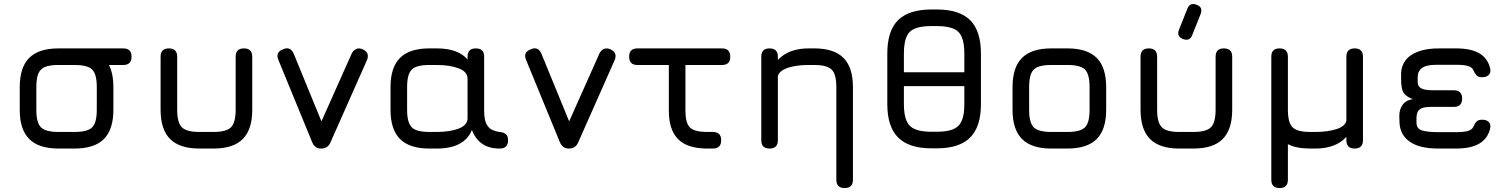

<svg xmlns="http://www.w3.org/2000/svg" viewBox="-20 -752 7635 972"><path d="M276 -423Q234 -423 234 -465Q234 -507 276 -507H604Q646 -507 646 -465Q646 -423 604 -423ZM276 0Q176.5 0 128.2 -48Q80 -96 80 -195V-311Q80 -411.5 128.2 -459.2Q176.5 -507 276 -507H358Q458 -507 506 -459Q554 -411 554 -311V-196Q554 -96.5 506 -48.2Q458 0 358 0ZM164 -195Q164 -130.5 187.5 -107.2Q211 -84 276 -84H358Q423.5 -84 446.8 -107.5Q470 -131 470 -196V-311Q470 -376.5 446.8 -399.8Q423.5 -423 358 -423H276Q232.5 -423 208.2 -413.2Q184 -403.5 174 -379.2Q164 -355 164 -311Z M793 -196V-465Q793 -507 835 -507Q877 -507 877 -465V-196Q877 -131 900.8 -107.5Q924.5 -84 989 -84H1061Q1125.5 -84 1149.2 -107.5Q1173 -131 1173 -196V-465Q1173 -507 1215 -507Q1257 -507 1257 -465V-196Q1257 -96.5 1209 -48.2Q1161 0 1061 0H989Q889.5 0 841.2 -48.2Q793 -96.5 793 -196Z M1653 -31Q1646.5 -15.5 1634.8 -7.8Q1623 0 1605 0Q1573.5 0 1560 -33L1390 -447Q1372.5 -487 1412 -502Q1449.5 -519.5 1467 -480L1626 -92H1587L1761 -482Q1769.5 -498.5 1784.2 -504.5Q1799 -510.5 1817 -502Q1854 -484.5 1837 -446Z M1957 -196V-311Q1957 -411 2005.2 -459Q2053.5 -507 2153 -507H2191Q2247.5 -507 2286 -492.2Q2324.5 -477.5 2347 -451V-465Q2347 -507 2389 -507Q2431 -507 2431 -465V-192Q2431 -149.5 2441.5 -127Q2452 -104.5 2470 -95.5Q2488 -86.5 2510 -84Q2529.5 -82 2540.8 -73Q2552 -64 2552 -42Q2552 0 2510 0Q2474 0 2446.8 -10.5Q2419.5 -21 2400.2 -42Q2381 -63 2369 -94Q2352.5 -50.5 2308.5 -25.2Q2264.5 0 2191 0H2153Q2053.5 0 2005.2 -48.2Q1957 -96.5 1957 -196ZM2041 -196Q2041 -131 2064.5 -107.5Q2088 -84 2153 -84H2191Q2257 -84 2302 -101Q2347 -118 2347 -154V-353Q2347 -389 2302 -406Q2257 -423 2191 -423H2153Q2088 -423 2064.5 -399.8Q2041 -376.5 2041 -311Z M2907 -31Q2900.5 -15.5 2888.8 -7.8Q2877 0 2859 0Q2827.5 0 2814 -33L2644 -447Q2626.5 -487 2666 -502Q2703.5 -519.5 2721 -480L2880 -92H2841L3015 -482Q3023.5 -498.5 3038.2 -504.5Q3053 -510.5 3071 -502Q3108 -484.5 3091 -446Z M3589 0Q3579.5 0 3571.8 0Q3564 0 3554 0Q3457.5 -1.5 3411.8 -48.5Q3366 -95.5 3366 -192V-465H3450V-192Q3450 -130 3472 -107.5Q3494 -85 3554 -84Q3561.5 -84 3570 -84Q3578.5 -84 3589 -84Q3608.5 -84 3619.8 -74Q3631 -64 3631 -42Q3631 0 3589 0ZM3207 -423Q3165 -423 3165 -465Q3165 -507 3207 -507H3635Q3677 -507 3677 -465Q3677 -423 3635 -423Z M4298 158Q4298 200 4256 200Q4214 200 4214 158V-311Q4214 -376.5 4190.2 -399.8Q4166.5 -423 4102 -423H4074Q4030 -423 3993.8 -415.5Q3957.5 -408 3936.5 -392.8Q3915.5 -377.5 3917 -354Q3918.5 -315 3879 -315Q3870.5 -315 3872 -345Q3884 -424 3936.2 -465.5Q3988.5 -507 4074 -507H4102Q4202 -507 4250 -459Q4298 -411 4298 -311ZM3918 -42Q3918 0 3876 0Q3834 0 3834 -42V-465Q3834 -507 3876 -507Q3918 -507 3918 -465Z M4696 -1Q4581.5 -1 4526.8 -55.8Q4472 -110.5 4472 -225V-481Q4472 -596.5 4526.8 -650.2Q4581.5 -704 4696 -704H4722Q4837 -704 4891.5 -649.8Q4946 -595.5 4946 -480V-225Q4946 -110.5 4891.5 -55.8Q4837 -1 4722 -1ZM4696 -85H4722Q4775.5 -85 4806 -98Q4836.5 -111 4849.2 -141.5Q4862 -172 4862 -225V-480Q4862 -533.5 4849.2 -564Q4836.5 -594.5 4806 -607.2Q4775.5 -620 4722 -620H4696Q4643 -620 4612.5 -607.8Q4582 -595.5 4569 -565.2Q4556 -535 4556 -481V-225Q4556 -172 4568.8 -141.5Q4581.5 -111 4612 -98Q4642.5 -85 4696 -85ZM4517 -316V-386H4906V-316Z M5302 0Q5202.5 0 5154.2 -48Q5106 -96 5106 -195V-311Q5106 -411.5 5154.2 -459.2Q5202.5 -507 5302 -507H5384Q5484 -507 5532 -459Q5580 -411 5580 -311V-196Q5580 -96.5 5532 -48.2Q5484 0 5384 0ZM5190 -195Q5190 -130.5 5213.5 -107.2Q5237 -84 5302 -84H5384Q5449.5 -84 5472.8 -107.5Q5496 -131 5496 -196V-311Q5496 -376.5 5472.8 -399.8Q5449.5 -423 5384 -423H5302Q5258.5 -423 5234.2 -413.2Q5210 -403.5 5200 -379.2Q5190 -355 5190 -311Z M5754 -196V-465Q5754 -507 5796 -507Q5838 -507 5838 -465V-196Q5838 -131 5861.8 -107.5Q5885.5 -84 5950 -84H6022Q6086.5 -84 6110.2 -107.5Q6134 -131 6134 -196V-465Q6134 -507 6176 -507Q6218 -507 6218 -465V-196Q6218 -96.5 6170 -48.2Q6122 0 6022 0H5950Q5850.5 0 5802.2 -48.2Q5754 -96.5 5754 -196ZM5968.4 -554.6Q6003.7 -541.4 6015.6 -574.2L6057.9 -680.4Q6071.7 -715.4 6038.3 -727.7Q6004.4 -741.4 5991 -708.1L5948.8 -601.9Q5935.1 -568 5968.4 -554.6Z M6416 158V-465Q6416 -507 6458 -507Q6500 -507 6500 -465V-196Q6500 -131 6523.8 -107.5Q6547.5 -84 6612 -84H6640Q6700 -84 6744.8 -98Q6789.5 -112 6796 -141V-465Q6796 -507 6838 -507Q6880 -507 6880 -465V-42Q6880 0 6838 0Q6796 0 6796 -42V-59Q6770 -30 6730.5 -15Q6691 0 6640 0H6612Q6542.5 0 6500 -22V158Q6500 200 6458 200Q6416 200 6416 158Z M7260 0Q7166.5 0 7117 -34.5Q7067.5 -69 7065 -132L7064 -164Q7063.5 -198 7081 -221.8Q7098.5 -245.5 7132 -250Q7094 -265 7083.5 -286Q7073 -307 7073 -351V-377Q7073 -416 7094.8 -445.5Q7116.5 -475 7160.2 -491.2Q7204 -507.5 7270 -507H7352Q7426.5 -507 7469.2 -482Q7512 -457 7524 -405Q7528.5 -384 7516.8 -372.5Q7505 -361 7483 -361Q7463.5 -361 7454.5 -371Q7445.5 -381 7438 -399Q7430.5 -412.5 7410.5 -418.2Q7390.5 -424 7352 -424H7253Q7200 -424 7178.5 -407.5Q7157 -391 7157 -361V-338Q7157 -320.5 7166.5 -311.2Q7176 -302 7193 -298.5Q7210 -295 7233 -295H7340Q7382 -295 7382 -253Q7382 -211 7340 -211H7225Q7199 -211 7182.8 -206Q7166.5 -201 7158.8 -188.5Q7151 -176 7151 -153V-132Q7151 -98.5 7181.5 -90.8Q7212 -83 7260 -83H7352Q7390.5 -83 7410.5 -88.8Q7430.5 -94.5 7438 -108Q7445.5 -127 7454.8 -136.5Q7464 -146 7484 -146Q7505 -146 7516.8 -134.5Q7528.5 -123 7524 -102Q7512 -50.5 7469.2 -25.2Q7426.5 0 7352 0Z"/></svg>

Font: Jura Light
Style: Bold
Weight: 700
Version: Version 5.104